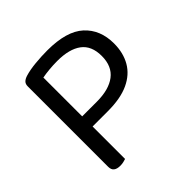

<svg xmlns="http://www.w3.org/2000/svg" viewBox="-166 -756 899 899"><g transform="rotate(-45 283.5 -307.0)"><path d="M170 -285H267Q347 -285 391 -318.5Q435 -352 435 -420Q435 -488 392.5 -519.5Q350 -551 271 -551Q244 -551 217.5 -548.5Q191 -546 170 -542ZM272 -217H89V-564Q89 -580 97.5 -588.5Q106 -597 122 -602Q151 -611 192.5 -615Q234 -619 273 -619Q400 -619 458.5 -565.5Q517 -512 517 -421Q517 -359 490.5 -313Q464 -267 410 -242Q356 -217 272 -217ZM89 -256H171V-2Q165 0 155 2.5Q145 5 133 5Q111 5 100 -4Q89 -13 89 -32Z"/></g></svg>

Font: Baloo Bhaina 2
Style: Regular
Weight: 400
Designer: Yesha Goshar, Manish Minz, Shuchita Grover and Ek Type
Foundry: Ek Type
Version: Version 1.700